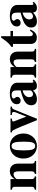

<svg xmlns="http://www.w3.org/2000/svg" viewBox="1364 -2034 684 3452"><g transform="rotate(-90 1706.0 -308.0)"><path d="M539 0V-24C500 -27 490 -39 490 -84V-331C490 -418 437 -473 355 -473C295 -473 247 -446 213 -386H212V-461H21V-437C65 -430 74 -419 74 -376V-87C74 -45 66 -33 21 -24V0H261V-24C224 -29 213 -47 213 -84V-348C213 -352 220 -362 230 -372C252 -394 276 -406 300 -406C334 -406 351 -377 351 -321V-84C351 -44 339 -28 305 -24V0Z M1032 -229C1032 -371 936 -473 810 -473C678 -473 581 -374 581 -228C581 -86 681 14 806 14C935 14 1032 -88 1032 -229ZM885 -218C885 -69 865 -17 807 -17C749 -17 728 -73 728 -218C728 -389 746 -442 807 -442C866 -442 885 -389 885 -218Z M1515 -461H1364V-437C1407 -435 1419 -428 1419 -404C1419 -392 1416 -378 1408 -359L1336 -177L1257 -380C1249 -400 1248 -404 1248 -411C1248 -426 1258 -432 1283 -435L1301 -437V-461H1051V-437C1073 -434 1079 -431 1085 -423C1094 -411 1131 -331 1151 -282L1271 14H1297L1457 -382C1476 -428 1484 -434 1515 -437Z M1987 -64 1977 -54C1974 -51 1971 -50 1966 -50C1952 -50 1945 -61 1945 -78V-339C1945 -425 1871 -473 1749 -473C1636 -473 1558 -427 1558 -347C1558 -305 1582 -279 1623 -279C1663 -279 1691 -305 1691 -339C1691 -353 1685 -365 1672 -381C1663 -391 1661 -398 1661 -404C1661 -428 1690 -441 1726 -441C1785 -441 1807 -412 1807 -348V-280C1691 -247 1644 -229 1606 -204C1561 -174 1539 -136 1539 -92C1539 -18 1585 14 1649 14C1707 14 1753 -5 1808 -55C1819 -4 1841 14 1890 14C1933 14 1964 -2 2002 -43ZM1807 -97C1785 -66 1761 -57 1737 -57C1707 -57 1685 -80 1685 -124C1685 -182 1727 -223 1807 -245Z M2553 0V-24C2514 -27 2504 -39 2504 -84V-331C2504 -418 2451 -473 2369 -473C2309 -473 2261 -446 2227 -386H2226V-461H2035V-437C2079 -430 2088 -419 2088 -376V-87C2088 -45 2080 -33 2035 -24V0H2275V-24C2238 -29 2227 -47 2227 -84V-348C2227 -352 2234 -362 2244 -372C2266 -394 2290 -406 2314 -406C2348 -406 2365 -377 2365 -321V-84C2365 -44 2353 -28 2319 -24V0Z M2877 -112C2857 -74 2841 -59 2820 -59C2792 -59 2781 -79 2781 -119V-417H2876V-461H2781V-630H2756C2698 -546 2661 -493 2589 -444V-417H2642V-95C2642 -28 2685 12 2754 12C2821 12 2861 -19 2902 -101Z M3385 -64 3375 -54C3372 -51 3369 -50 3364 -50C3350 -50 3343 -61 3343 -78V-339C3343 -425 3269 -473 3147 -473C3034 -473 2956 -427 2956 -347C2956 -305 2980 -279 3021 -279C3061 -279 3089 -305 3089 -339C3089 -353 3083 -365 3070 -381C3061 -391 3059 -398 3059 -404C3059 -428 3088 -441 3124 -441C3183 -441 3205 -412 3205 -348V-280C3089 -247 3042 -229 3004 -204C2959 -174 2937 -136 2937 -92C2937 -18 2983 14 3047 14C3105 14 3151 -5 3206 -55C3217 -4 3239 14 3288 14C3331 14 3362 -2 3400 -43ZM3205 -97C3183 -66 3159 -57 3135 -57C3105 -57 3083 -80 3083 -124C3083 -182 3125 -223 3205 -245Z"/></g></svg>

Font: XITS Math
Style: Bold
Weight: 700
Designer: MicroPress Inc., with final additions and corrections provided by Coen Hoffman, Elsevier (retired)
Version: Version 1.105